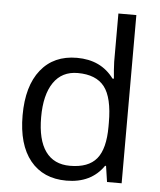

<svg xmlns="http://www.w3.org/2000/svg" viewBox="-54 -807 721 864"><g transform="rotate(5 306.5 -375.0)"><path d="M450.2 -71.8H445.8Q389.6 9.8 277.8 9.8Q172.9 9.8 114.5 -62Q56.2 -133.8 56.2 -266.1Q56.2 -398.4 114.7 -471.7Q173.3 -544.9 277.8 -544.9Q386.7 -544.9 444.8 -465.8H451.2L447.8 -504.4L445.8 -542V-759.8H526.9V0H460.9ZM288.1 -58.1Q371.1 -58.1 408.4 -103.3Q445.8 -148.4 445.8 -249V-266.1Q445.8 -379.9 408 -428.5Q370.1 -477.1 287.1 -477.1Q215.8 -477.1 178 -421.6Q140.1 -366.2 140.1 -265.1Q140.1 -162.6 177.7 -110.4Q215.3 -58.1 288.1 -58.1Z"/></g></svg>

Font: f0_44652 
Style: Regular
Weight: 400
Foundry: Ascender Corporation
Version: Version 1.10